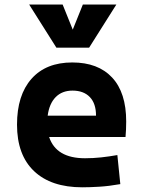

<svg xmlns="http://www.w3.org/2000/svg" viewBox="-20 -796 626 826"><path d="M334 9.8Q199.7 9.8 126.5 -59.8Q53.2 -129.4 53.2 -259.8Q53.2 -386.7 115.5 -457Q177.7 -527.3 291 -527.3Q401.9 -527.3 462.4 -462.4Q522.9 -397.5 522.9 -273.4Q522.9 -238.3 520 -206.5H191.4Q221.7 -115.2 345.7 -115.2Q380.9 -115.2 415 -118.9Q449.2 -122.6 484.9 -128.9L497.6 -3.9Q447.8 4.9 406.7 7.3Q365.7 9.8 334 9.8ZM185.1 -298.3H393.1Q393.1 -350.6 366.5 -378.4Q339.8 -406.2 292 -406.2Q247.1 -406.2 219.5 -378.2Q191.9 -350.1 185.1 -298.3ZM222.7 -590.8 105.5 -776.4H249.5L293 -668.5L336.4 -776.4H480.5L363.3 -590.8Z"/></svg>

Font: Cascadia Mono PL
Style: Bold
Weight: 700
Monospace: yes
Designer: Aaron Bell
Foundry: Saja Typeworks
Version: Version 2404.023; ttfautohint (v1.8.4)